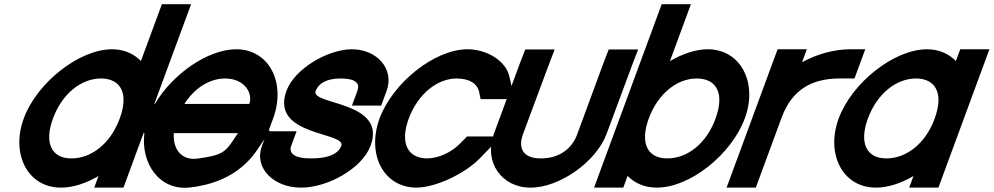

<svg xmlns="http://www.w3.org/2000/svg" viewBox="-20 -849 4761 920"><path d="M94 -282C157.1 -453 358.7 -612 516.1 -613C573.6 -613 621.1 -591.8 655.3 -556.7L729.9 -759L755.7 -829H895.7L869.9 -759L695.3 -285.6L694 -282L597.4 -20L571.6 50H431.6L452 -5.5C392.2 29.4 329.3 50.4 271.6 50C112.6 50 30.9 -111 94 -282ZM234 -282C190.1 -163 227.8 -89 323.2 -90C417.7 -90 508.3 -160.8 552 -276.6L554 -282C597.5 -400 560.1 -472 464.4 -473C369.4 -473 277.5 -400 234 -282Z M863.5 -351H1174.4C1192.5 -400 1155.1 -472 1059.4 -473C984.8 -473 912.7 -428 863.5 -351ZM671.8 -211H662.8L688.6 -281L714.4 -351H722.2C806.8 -494.4 975.3 -612.1 1111.1 -613C1270.1 -613 1351.7 -452 1288.6 -281L1267.2 -223H1274.2L1214 -133C1149.6 -37 1046.6 31 892.9 49C746.7 68 653.6 -63.3 671.8 -211ZM1120.2 -211H812.9C807.5 -131 852.7 -79.5 924.8 -89H925.8C1036.4 -104 1057.1 -117 1094.8 -173Z M1832.3 -413 1806.5 -343H1666.5L1692.3 -413C1706 -450 1685.1 -472 1614.4 -473C1544.4 -473 1507 -450 1492.3 -413C1467.2 -345 1837 -366 1755.3 -150C1715.5 -42 1549.2 51 1421.6 50C1294.6 50 1195.1 -41 1235.3 -150L1261.1 -220H1401.1L1375.3 -150C1362.4 -115 1389.8 -89 1473.2 -90C1557.2 -90 1602 -114 1615.3 -150C1640.4 -218 1273.9 -195 1352.3 -413C1391.8 -520 1549.7 -612 1666.1 -613C1784.1 -613 1871.8 -520 1832.3 -413Z M2421.6 -479 2444.9 -374H2282.9L2275.8 -409C2266 -450 2229.1 -472 2169.4 -473C2074.4 -473 1983.1 -399 1938.6 -281C1895.1 -163 1933.2 -90 2028.2 -90C2083.6 -91 2144.3 -120 2184.4 -161L2217.9 -195H2380.9L2277.8 -89C2208.6 -18 2069.9 49 1976.6 50C1817.6 50 1736.2 -109 1798.6 -281C1861.7 -452 2062.1 -613 2221.1 -613H2222.1C2312.7 -612 2405.8 -558 2421.6 -479Z M2470.2 -543 2496.7 -612H2637.7L2610.9 -542L2486.3 -207C2459.4 -134 2490.8 -89 2573.2 -90C2656.2 -90 2720.4 -134 2746 -206L2746.3 -207L2870.2 -543L2896.7 -612H3037.7L3010.9 -542L2886.3 -207C2837.3 -74 2660.2 51 2521.6 50C2383.6 50 2297.6 -72 2346 -206L2346.3 -207Z M2987.2 -6.1 2966.6 50H2826.6L2852.4 -20L2948.6 -281L3124.9 -759L3150.7 -829H3290.7L3264.9 -759L3190.1 -556.1C3250.4 -591.4 3313.6 -612.6 3371.1 -613C3530.1 -613 3612.3 -451 3548.6 -281C3485.6 -110 3286.2 51 3126.6 50C3069.1 50 3021.5 29 2987.2 -6.1ZM3088.6 -281C3045.1 -163 3082.8 -89 3178.2 -90C3274.2 -90 3365.7 -162 3408.6 -281C3452.5 -400 3415.1 -472 3319.4 -473C3223.4 -473 3132.5 -400 3088.6 -281Z M3823.2 -550.9C3897.3 -591 3978.8 -613 4056.1 -613H4126.1L4074.4 -473H4004.4C3867.3 -473 3775 -417.6 3726 -287.5L3724 -282L3698.2 -212L3627.4 -20L3601.6 50H3461.6L3487.4 -20L3558.2 -212L3584 -282C3584.4 -283.2 3584.9 -284.5 3585.3 -285.7L3680.2 -543L3706.1 -613H3846.1Z M3998.6 -281C4062.1 -453 4263.7 -612 4421.1 -613C4478.6 -613 4526.1 -591.8 4560.3 -556.6L4581.1 -613H4721.1L4695.2 -543L4599.9 -284.6L4598.6 -281L4502.4 -20L4476.6 50H4336.6L4357 -5.5C4297.2 29.4 4234.3 50.4 4176.6 50C4017.6 50 3935.9 -111 3998.6 -281ZM4138.6 -281C4095.1 -163 4132.8 -89 4228.2 -90C4322.7 -90 4413.3 -160.8 4456.7 -275.7L4458.6 -281C4502.5 -400 4465.1 -472 4369.4 -473C4274.4 -473 4182.5 -400 4138.6 -281Z"/></svg>

Font: Nordica Plus
Style: NordicaClassicRgObl
Weight: 500
Version: Version 1.01